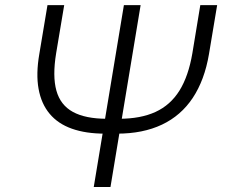

<svg xmlns="http://www.w3.org/2000/svg" viewBox="-20 -748 907 768"><path d="M781.2 -727.5H848.6L815.9 -531.7Q798.3 -427.7 751.2 -356.7Q704.1 -285.6 627.9 -249.5Q551.8 -213.4 448.2 -213.4H399.9Q323.2 -213.4 267.6 -233.2Q211.9 -252.9 178.5 -293Q145 -333 134.3 -392.6Q123.5 -452.1 137.2 -531.7L169.9 -727.5H236.8L204.6 -535.2Q189.5 -443.4 205.6 -385.5Q221.7 -327.6 271.7 -300.3Q321.8 -272.9 407.7 -272.9H456.5Q542.5 -272.9 602.1 -300.3Q661.6 -327.6 697.8 -385.5Q733.9 -443.4 749.5 -535.2ZM475.6 -727.5H542.5L421.9 0H355Z"/></svg>

Font: Inter 16pt Light
Style: Italic
Weight: 300
Italic angle: -9.3988°
Version: Version 4.001;git-66647c0bb